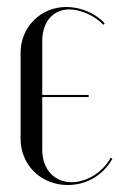

<svg xmlns="http://www.w3.org/2000/svg" viewBox="-20 -522 342 550"><path d="M39 -371V-124C39 -50 97 8 174 8C228 8 275 -20 302 -67L297 -70C274 -28 228 0 185 0C135 0 101 -38 101 -93V-244H234V-250H101V-405C101 -459 132 -495 178 -495C212 -495 253 -476 276 -451L280 -455C254 -484 211 -502 170 -502C96 -502 39 -444 39 -371Z"/></svg>

Font: Moniqa Display
Style: Regular
Weight: 400
Designer: Rajesh Rajput
Foundry: Rajesh Rajput
Version: Version 1.000